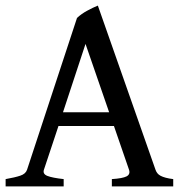

<svg xmlns="http://www.w3.org/2000/svg" viewBox="-20 -663 646 683"><path d="M368.2 -263.7 284.2 -506.8 204.1 -263.7ZM188 -214.8 136.2 -59.1Q131.3 -43.9 148.9 -37.1Q166.5 -30.3 206.5 -25.9V0H0V-25.9Q33.2 -31.7 52.2 -38.1Q71.3 -44.4 76.2 -59.1L253.9 -599.1Q269.5 -613.8 290.3 -625Q311 -636.2 328.1 -643.1L533.2 -59.1Q535.6 -52.2 539.8 -46.9Q543.9 -41.5 551.3 -37.6Q558.6 -33.7 569.6 -30.8Q580.6 -27.8 596.2 -25.9V0H377.9V-25.9Q416 -28.3 430.2 -35.6Q444.3 -43 439 -59.1L385.3 -214.8Z"/></svg>

Font: Gentium Book Basic
Style: Regular
Weight: 400
Designer: J. Victor Gaultney and Annie Olsen
Foundry: SIL International
Version: Version 1.102; 2013; Maintenance release